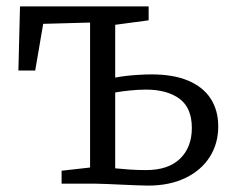

<svg xmlns="http://www.w3.org/2000/svg" viewBox="-20 -574 732 600"><path d="M442.5 6Q428 6 405.8 5Q383.5 4 359 3Q334.5 2 313.5 1Q292.5 0 279.5 0H172.5V-40.5L261.5 -50.5V-503.5L115 -499.5L90 -353.5H37.5L42.5 -554H444.5V-510.5L340 -496.5V-331.5Q355 -334.5 374.2 -336.8Q393.5 -339 414.2 -340.2Q435 -341.5 454 -341.5Q522 -341.5 568.5 -321.8Q615 -302 638.5 -265.5Q662 -229 662 -179Q662 -125 635.2 -83.2Q608.5 -41.5 559.2 -17.8Q510 6 442.5 6ZM436.5 -42.5Q506 -42.5 542.8 -78.2Q579.5 -114 579.5 -174Q579.5 -237 540.8 -265.5Q502 -294 436 -294Q412 -294 385.5 -291.2Q359 -288.5 340 -285V-48Q359.5 -46 384.5 -44.2Q409.5 -42.5 436.5 -42.5Z"/></svg>

Font: Merriweather 20pt Light
Style: Regular
Weight: 300
Version: Version 2.100